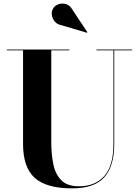

<svg xmlns="http://www.w3.org/2000/svg" viewBox="-20 -1023 766 1058"><path d="M318.5 -884Q294.5 -888.5 281 -905.2Q267.5 -922 265.5 -942.5Q263.5 -963 274.5 -979Q283.5 -993 302.8 -999.8Q322 -1006.5 343.2 -1000.5Q364.5 -994.5 378.5 -970.5L461.5 -845.5L459 -842.5ZM17.5 -750H362.5V-745.5H262.5V-240Q262.5 -174 273.8 -118.5Q285 -63 317.8 -29.8Q350.5 3.5 415 3.5Q503 3.5 554 -52.2Q605 -108 605 -230V-745.5H511.5V-750H708V-745.5H609.5V-230Q609.5 -106.5 554.5 -45.8Q499.5 15 377 15Q236 15 171.5 -42.8Q107 -100.5 107 -230V-745.5H17.5Z"/></svg>

Font: Bodoni* 36pt
Style: Bold
Weight: 700
Version: Version 2.3